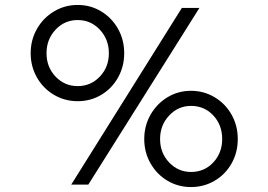

<svg xmlns="http://www.w3.org/2000/svg" viewBox="-20 -751 1085 776"><path d="M715 -719H786L337 -5H268ZM104 -536Q104 -590 129.5 -634.5Q155 -679 198.5 -705Q242 -731 294 -731Q346 -731 389 -705Q432 -679 457 -634.5Q482 -590 482 -536Q482 -482 457 -437.5Q432 -393 389 -367.5Q346 -342 294 -342Q242 -342 198.5 -367.5Q155 -393 129.5 -437.5Q104 -482 104 -536ZM420 -536Q420 -592 383.5 -631Q347 -670 294 -670Q241 -670 204.5 -631Q168 -592 168 -536Q168 -480 204.5 -441.5Q241 -403 294 -403Q347 -403 383.5 -441.5Q420 -480 420 -536ZM563 -189Q563 -243 588.5 -287.5Q614 -332 657 -358Q700 -384 752 -384Q804 -384 847.5 -358Q891 -332 916 -287.5Q941 -243 941 -189Q941 -135 916 -90.5Q891 -46 847.5 -20.5Q804 5 752 5Q700 5 657 -20.5Q614 -46 588.5 -90.5Q563 -135 563 -189ZM878 -189Q878 -246 842 -284.5Q806 -323 752 -323Q700 -323 663.5 -284Q627 -245 627 -189Q627 -133 663.5 -94.5Q700 -56 752 -56Q806 -56 842 -94.5Q878 -133 878 -189Z"/></svg>

Font: SUITE Light
Style: Regular
Weight: 300
Designer: Sun
Foundry: Sun
Version: Version 2.040